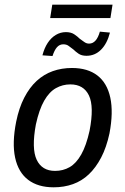

<svg xmlns="http://www.w3.org/2000/svg" viewBox="-20 -790 535 819"><path d="M209 9Q142 9 100 -23Q58 -55 44.5 -117.5Q31 -180 49 -271Q61 -330 83.5 -373.5Q106 -417 136.5 -445Q167 -473 205 -486.5Q243 -500 287 -500Q354 -500 395.5 -468Q437 -436 450.5 -373.5Q464 -311 447 -221Q434 -161 411.5 -118Q389 -75 359 -46.5Q329 -18 291 -4.5Q253 9 209 9ZM215 -61Q249 -61 277 -77Q305 -93 326.5 -131Q348 -169 362 -232Q382 -335 359.5 -382.5Q337 -430 280 -430Q247 -430 218.5 -414Q190 -398 168.5 -360.5Q147 -323 133 -259Q114 -156 136.5 -108.5Q159 -61 215 -61ZM194 -713 203 -770H460L451 -713ZM204 -551 161 -554Q169 -585 183.5 -607Q198 -629 218 -641Q238 -653 261 -653Q283 -653 297 -643.5Q311 -634 321 -624Q331 -617 340 -610.5Q349 -604 360 -604Q376 -604 387.5 -617Q399 -630 406 -655L449 -651Q437 -604 411 -578Q385 -552 349 -552Q328 -552 315 -561Q302 -570 293 -579Q282 -587 273 -594Q264 -601 250 -601Q234 -601 223 -588.5Q212 -576 204 -551Z"/></svg>

Font: Nunito Sans 10pt Condensed Medium
Style: Italic
Weight: 500
Width: 3
Italic angle: -9°
Designer: Vernon Adams
Foundry: Vernon Adams
Version: Version 3.101;gftools[0.9.27]